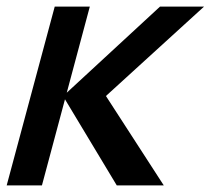

<svg xmlns="http://www.w3.org/2000/svg" viewBox="-23 -560 636 580"><path d="M-2.8 0H103.7L173.3 -260L329.7 0H471.7L297 -270L593.3 -540H460.3L178.7 -280L248.3 -540H142.3Z"/></svg>

Font: Manrope
Style: SemiBoldItalic
Weight: 600
Italic angle: -15°
Designer: Mikhail Sharanda
Foundry: Mikhail Sharanda
Version: Version 4.502;hotconv 1.0.109;makeotfexe 2.5.65596